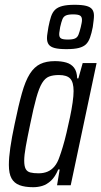

<svg xmlns="http://www.w3.org/2000/svg" viewBox="-20 -773 423 801"><path d="M119 8Q84 8 61.5 -0.5Q39 -9 28 -29Q17 -49 17 -85Q17 -115 23 -157Q29 -199 41 -255Q57 -333 71.5 -384.5Q86 -436 104.5 -465Q123 -494 148 -506Q173 -518 209 -518Q236 -518 256.5 -512Q277 -506 289 -490.5Q301 -475 302 -446H307L325 -510H383L275 0H218L229 -66H223Q210 -35 192.5 -19Q175 -3 156.5 2.5Q138 8 119 8ZM141 -50Q162 -50 178.5 -57Q195 -64 207.5 -79Q220 -94 228 -118Q234 -134 242 -160.5Q250 -187 257.5 -219Q265 -251 272 -284Q279 -317 283 -345.5Q287 -374 287 -393Q287 -430 273 -445Q259 -460 226 -460Q201 -460 184.5 -453.5Q168 -447 155.5 -426.5Q143 -406 131.5 -365Q120 -324 106 -255Q94 -198 87.5 -161.5Q81 -125 81 -103Q81 -80 87 -68.5Q93 -57 106.5 -53.5Q120 -50 141 -50ZM257 -568Q226 -568 208.5 -572.5Q191 -577 183.5 -587Q176 -597 176 -614Q176 -623 178 -634.5Q180 -646 182 -660Q187 -686 193 -704Q199 -722 210 -732.5Q221 -743 240.5 -748Q260 -753 291 -753Q322 -753 339.5 -748.5Q357 -744 364.5 -734Q372 -724 372 -708Q372 -699 370.5 -687Q369 -675 367 -660Q362 -634 355.5 -616Q349 -598 338.5 -588Q328 -578 309 -573Q290 -568 257 -568ZM263 -608Q283 -608 293 -612.5Q303 -617 307.5 -628.5Q312 -640 317 -660Q319 -669 320.5 -676.5Q322 -684 322 -690Q322 -703 314 -708Q306 -713 285 -713Q265 -713 255 -708.5Q245 -704 240.5 -693Q236 -682 231 -660Q230 -651 228.5 -643.5Q227 -636 227 -630Q227 -617 235 -612.5Q243 -608 263 -608Z"/></svg>

Font: Saira ExtraCondensed
Style: Italic
Weight: 400
Width: 2
Italic angle: -12°
Designer: Hector Gatti with collaboration of the Omnibus-Type team
Foundry: Omnibus-Type
Version: Version 1.101